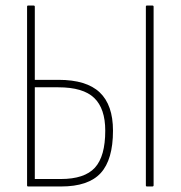

<svg xmlns="http://www.w3.org/2000/svg" viewBox="-20 -675 654 695"><path d="M82 0Q78 0 78 -4V-651Q78 -655 82 -655H101Q106 -655 106 -651V-386H192Q293 -386 341 -340.5Q389 -295 389 -202Q389 -97 344.5 -48.5Q300 0 201 0ZM106 -27H200Q286 -27 323.5 -68Q361 -109 361 -202Q361 -282 321 -320.5Q281 -359 191 -359H106ZM512 0Q508 0 508 -4V-651Q508 -655 512 -655H531Q536 -655 536 -651V-4Q536 0 531 0Z"/></svg>

Font: Sofia Sans Cond ExtraLight
Style: Regular
Weight: 200
Width: 3
Designer: Botio Nikoltchev, Ani Petrova
Foundry: lettersoup
Version: Version 4.100; ttfautohint (v1.8.3)